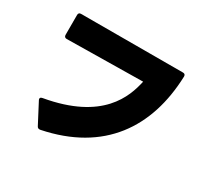

<svg xmlns="http://www.w3.org/2000/svg" viewBox="-153 -946 1306 1221"><g transform="rotate(30 500.0 -335.0)"><path d="M264 49C683 -36 873 -320 886 -701C886 -713 880 -720 868 -720L120 -719C108 -719 101 -713 101 -700V-554C101 -542 108 -535 120 -535C271 -537 509 -541 677 -543C650 -420 577 -203 175 -133C161 -131 155 -122 162 -109L239 38C244 48 252 51 264 49Z"/></g></svg>

Font: LINE Seed JP App_OTF ExtraBold
Style: Regular
Weight: 800
Designer: LINE & Fontrix & Fontworks
Version: Version 1.013